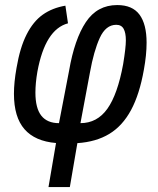

<svg xmlns="http://www.w3.org/2000/svg" viewBox="-20 -578 640 778"><path d="M207 1.5Q122 -5.5 79.2 -54.5Q36.5 -103.5 36.5 -198Q36.5 -244.5 47 -303Q61 -385.5 87.8 -438.2Q114.5 -491 153.2 -518.5Q192 -546 245 -555L255.5 -483.5Q163 -459 131.5 -287.5Q123.5 -241 123.5 -203Q123.5 -139.5 147.5 -109.2Q171.5 -79 219 -79L260 -292Q282 -419.5 328 -488.5Q374 -557.5 455 -557.5Q516.5 -557.5 545.2 -518.8Q574 -480 574 -405Q574 -355.5 563 -295.5Q545.5 -196 511 -132Q476.5 -68 423 -35.5Q369.5 -3 293.5 2L263 180H176.5ZM479 -318Q490 -385 490 -414.5Q490 -445 481 -461.2Q472 -477.5 451 -477.5Q408.5 -477.5 384.2 -424.2Q360 -371 344.5 -284.5L306 -79Q373.5 -79 415 -137.2Q456.5 -195.5 479 -318Z"/></svg>

Font: JuliaMono MediumItalic
Style: Regular
Weight: 500
Italic angle: -9°
Monospace: yes
Designer: cormullion
Foundry: corm
Version: Version 0.049; ttfautohint (v1.8.4)